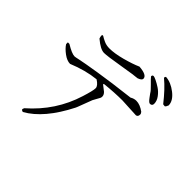

<svg xmlns="http://www.w3.org/2000/svg" viewBox="-200 -1013 1319 1319"><g transform="rotate(45 460.0 -353.0)"><path d="M858 -660Q851 -641 843 -637L826 -639Q760 -723 703 -770L700 -775L706 -786Q757 -783 807.5 -743.5Q858 -704 858 -660ZM643 -730Q650 -730 671 -720Q692 -710 717 -693.5Q742 -677 761 -651Q780 -625 780 -598Q780 -579 762 -577H758Q747 -578 728 -604L709 -630Q702 -644 670.5 -674.5Q639 -705 631 -716Q631 -730 643 -730ZM192 -677Q197 -684 206.5 -677.5Q216 -671 239.5 -660Q263 -649 293 -649Q342 -649 411.5 -667.5Q481 -686 528 -707Q606 -701 606 -667Q606 -652 575 -641Q549 -640 434 -620.5Q319 -601 289 -601Q254 -601 197 -649Q192 -660 192 -677ZM177 -383Q147 -383 112.5 -408.5Q78 -434 62 -460V-477H77Q136 -441 163 -441Q169 -441 202.5 -448.5Q236 -456 350 -474.5Q464 -493 635 -513Q656 -526 679 -526Q715 -526 756 -496L764 -483Q766 -456 747 -453L609 -460Q532 -460 439 -450L437 -444L478 -412Q493 -397 493 -381Q493 -372 490 -366L462 -315L423 -212L417 -198Q313 7 182 80Q167 78 165 68L170 55Q334 -88 396 -289Q420 -365 420 -389Q420 -412 381 -437Q284 -427 177 -383Z"/></g></svg>

Font: cwTeXMing
Style: Medium
Weight: 500
Version: Version 1.17